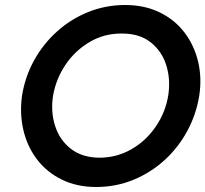

<svg xmlns="http://www.w3.org/2000/svg" viewBox="-20 -732 820 767"><path d="M192 -350Q204 -418 242.5 -474.5Q281 -531 339.5 -565Q398 -599 468 -598Q538 -598 582.5 -562.5Q627 -527 644.5 -470.5Q662 -414 652 -350Q641 -283 602 -226Q563 -169 504.5 -135.5Q446 -102 376 -102Q307 -103 262.5 -138Q218 -173 200 -229.5Q182 -286 192 -350ZM68 -350Q58 -278 73.5 -212Q89 -146 128 -95Q167 -44 227 -14.5Q287 15 364 15Q443 15 512.5 -13.5Q582 -42 637 -92Q692 -142 728 -208.5Q764 -275 776 -350Q787 -422 771 -487.5Q755 -553 716 -603.5Q677 -654 617 -683Q557 -712 480 -712Q402 -712 332.5 -684Q263 -656 207.5 -606Q152 -556 116 -490.5Q80 -425 68 -350Z"/></svg>

Font: Jost* 500 Medium Italic
Style: Italic
Weight: 500
Italic angle: -10°
Version: Version 3.200; ttfautohint (v0.97) -l 8 -r 50 -G 200 -x 14 -